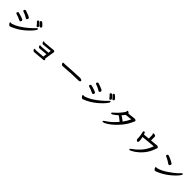

<svg xmlns="http://www.w3.org/2000/svg" viewBox="698 -3153 5603 5603"><g transform="rotate(45 3500.0 -351.0)"><path d="M912.5 -724.5Q965 -676 965 -656.5Q965 -637 952 -626Q939 -615 922.5 -615Q906 -615 895 -631Q884 -647 858 -675.5Q832 -704 819.5 -714Q807 -724 807 -737.5Q807 -751 818 -762Q829 -773 844.5 -773Q860 -773 912.5 -724.5ZM868 -645Q882 -627 886.5 -619.5Q891 -612 891 -601.5Q891 -591 882 -576Q873 -561 852.5 -561Q832 -561 824 -576Q816 -591 790 -620.5Q764 -650 744 -668Q735 -677 735 -690Q735 -703 745.5 -714Q756 -725 770.5 -725Q785 -725 807.5 -706Q830 -687 868 -645ZM375 -639Q459 -610 484 -591.5Q509 -573 509 -556.5Q509 -540 497.5 -520.5Q486 -501 470 -501Q454 -501 438 -513Q422 -525 370.5 -551Q319 -577 264 -594Q236 -604 236 -623Q236 -642 248 -656Q260 -670 278 -670Q296 -670 375 -639ZM899 -544Q923 -544 923 -519Q923 -507 892 -462Q825 -363 668.5 -231Q512 -99 313 -19Q291 -10 279 -10Q246 -10 215 -60Q203 -81 203 -89Q203 -97 208 -101.5Q213 -106 220 -106Q226 -106 233 -106L245 -104H251Q271 -104 278.5 -106.5Q286 -109 286 -110Q469 -166 701 -362Q810 -454 848 -499Q886 -544 899 -544ZM395 -410Q418 -397 418 -373Q418 -372 418 -371L416 -361Q413 -349 404 -336.5Q395 -324 380 -324Q365 -324 353 -330Q267 -376 171 -403Q139 -412 139 -433Q139 -450 152 -465Q165 -480 178.5 -480Q192 -480 276 -454.5Q360 -429 395 -410Z M1357 -167Q1353 -167 1349 -167Q1326 -167 1309.5 -187Q1293 -207 1293 -226.5Q1293 -246 1307 -246H1311Q1318 -246 1326 -244L1339 -242Q1342 -241 1347 -241H1361Q1552 -256 1625 -265L1636 -347Q1611 -344 1575.5 -341.5Q1540 -339 1498.5 -335Q1457 -331 1421 -328Q1385 -325 1368 -322.5Q1351 -320 1336 -321Q1312 -322 1292 -363Q1284 -378 1284 -386Q1284 -401 1305 -401Q1306 -401 1307 -401L1345 -394Q1398 -399 1509 -408.5Q1620 -418 1648 -422Q1676 -426 1684.5 -426Q1693 -426 1711 -414Q1729 -402 1729 -388Q1729 -373 1723 -361Q1715 -310 1706 -254Q1697 -198 1690 -152Q1683 -106 1678 -76Q1702 -61 1702 -39.5Q1702 -18 1682 -13Q1669 -9 1652.5 -8Q1636 -7 1600.5 -4Q1565 -1 1466.5 7.5Q1368 16 1328 18L1310 19H1309Q1277 19 1257 -23Q1250 -38 1250 -44.5Q1250 -51 1256 -56.5Q1262 -62 1266 -62H1272L1312 -54Q1343 -57 1379.5 -59.5Q1416 -62 1458 -66L1536 -72Q1572 -75 1598 -77L1614 -191Z M2153 -367 2190 -364H2194Q2334 -372 2484.5 -382Q2635 -392 2787 -397H2790Q2826 -397 2861 -380Q2881 -369 2881 -350.5Q2881 -332 2861 -321Q2841 -310 2821 -310Q2544 -308 2214 -280Q2207 -279 2202 -279H2184Q2167 -279 2153 -292Q2139 -305 2133 -319.5Q2127 -334 2127 -343Q2127 -352 2134 -359.5Q2141 -367 2147 -367Z M3912.5 -724.5Q3965 -676 3965 -656.5Q3965 -637 3952 -626Q3939 -615 3922.5 -615Q3906 -615 3895 -631Q3884 -647 3858 -675.5Q3832 -704 3819.5 -714Q3807 -724 3807 -737.5Q3807 -751 3818 -762Q3829 -773 3844.5 -773Q3860 -773 3912.5 -724.5ZM3868 -645Q3882 -627 3886.5 -619.5Q3891 -612 3891 -601.5Q3891 -591 3882 -576Q3873 -561 3852.5 -561Q3832 -561 3824 -576Q3816 -591 3790 -620.5Q3764 -650 3744 -668Q3735 -677 3735 -690Q3735 -703 3745.5 -714Q3756 -725 3770.5 -725Q3785 -725 3807.5 -706Q3830 -687 3868 -645ZM3375 -639Q3459 -610 3484 -591.5Q3509 -573 3509 -556.5Q3509 -540 3497.5 -520.5Q3486 -501 3470 -501Q3454 -501 3438 -513Q3422 -525 3370.5 -551Q3319 -577 3264 -594Q3236 -604 3236 -623Q3236 -642 3248 -656Q3260 -670 3278 -670Q3296 -670 3375 -639ZM3899 -544Q3923 -544 3923 -519Q3923 -507 3892 -462Q3825 -363 3668.5 -231Q3512 -99 3313 -19Q3291 -10 3279 -10Q3246 -10 3215 -60Q3203 -81 3203 -89Q3203 -97 3208 -101.5Q3213 -106 3220 -106Q3226 -106 3233 -106L3245 -104H3251Q3271 -104 3278.5 -106.5Q3286 -109 3286 -110Q3469 -166 3701 -362Q3810 -454 3848 -499Q3886 -544 3899 -544ZM3395 -410Q3418 -397 3418 -373Q3418 -372 3418 -371L3416 -361Q3413 -349 3404 -336.5Q3395 -324 3380 -324Q3365 -324 3353 -330Q3267 -376 3171 -403Q3139 -412 3139 -433Q3139 -450 3152 -465Q3165 -480 3178.5 -480Q3192 -480 3276 -454.5Q3360 -429 3395 -410Z M4189 -298Q4164 -298 4164 -322Q4164 -335 4185 -352Q4344 -488 4444 -640Q4446 -644 4448 -659V-677Q4448 -702 4470 -702Q4484 -702 4504 -687.5Q4524 -673 4536 -657L4770 -683H4771Q4790 -683 4809 -668.5Q4828 -654 4828 -644Q4828 -623 4816 -611Q4814 -609 4813 -607Q4746 -439 4614.5 -284.5Q4483 -130 4346 -36Q4279 10 4237 28Q4195 46 4177.5 46Q4160 46 4156 35Q4155 33 4155 31V28Q4155 8 4194.5 -15Q4234 -38 4290 -81Q4415 -177 4522 -304Q4412 -396 4365 -423Q4298 -361 4250 -329.5Q4202 -298 4189 -298ZM4527 -577H4519Q4513 -577 4507 -578Q4472 -532 4422 -479Q4499 -436 4577 -373Q4660 -485 4710 -597Z M5306 -465Q5327 -370 5327 -319.5Q5327 -269 5298 -263Q5292 -262 5291 -262Q5273 -262 5256 -281Q5239 -300 5236 -325Q5236 -326 5236 -327L5238 -348V-351Q5238 -401 5227.5 -463Q5217 -525 5210.5 -549Q5204 -573 5204 -588.5Q5204 -604 5215 -610.5Q5226 -617 5239 -617Q5261 -617 5285 -545Q5345 -549 5467 -561L5466 -705Q5466 -720 5455.5 -730.5Q5445 -741 5445 -750V-752Q5445 -768 5476 -767H5482Q5552 -767 5552 -716V-652L5551 -573V-569Q5771 -591 5790 -591Q5809 -591 5826 -573.5Q5843 -556 5843 -545Q5843 -534 5838.5 -527Q5834 -520 5831 -513Q5754 -260 5549 -77Q5451 9 5360 53Q5324 71 5309 71Q5294 71 5289 62.5Q5284 54 5284 47Q5284 37 5318 14Q5426 -59 5529 -169Q5665 -316 5729 -505Q5595 -494 5467 -481Q5339 -468 5306 -465Z M6180 -604Q6194 -628 6210.5 -628Q6227 -628 6314 -590Q6401 -552 6445 -521Q6466 -509 6466 -493Q6466 -477 6454.5 -454.5Q6443 -432 6424.5 -432Q6406 -432 6392 -442Q6367 -462 6305 -497.5Q6243 -533 6199 -549Q6173 -559 6173 -577Q6173 -595 6180 -604ZM6218 -124 6239 -122Q6252 -122 6267 -127Q6385 -158 6533.5 -256.5Q6682 -355 6781 -445Q6824 -484 6845.5 -511Q6867 -538 6886.5 -538Q6906 -538 6906 -520Q6906 -502 6876 -459Q6810 -365 6653 -238Q6496 -111 6299 -33Q6278 -23 6262.5 -23Q6247 -23 6231 -38Q6194 -73 6194 -103Q6194 -124 6217 -124Z"/></g></svg>

Font: LXGW ZhenKai
Style: Regular
Weight: 400
Designer: LXGW / Fontworks Inc.
Foundry: LXGW / Fontworks Inc.
Version: Version 0.800;June 8, 2025